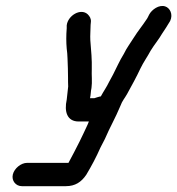

<svg xmlns="http://www.w3.org/2000/svg" viewBox="-20 -486 608 659"><path d="M24 113C19 134 34 153 55 153H206C238 153 259 139 276 114C294 84 310 54 325 20L340 -9C358 -51 376 -81 393 -122C400 -141 407 -147 416 -163C432 -192 449 -223 462 -251C472 -272 487 -293 497 -312C509 -332 526 -352 536 -370C546 -385 554 -397 564 -414C575 -437 563 -459 547 -464C526 -471 501 -453 492 -436C489 -430 486 -423 482 -418C469 -398 453 -379 440 -358C427 -337 415 -322 405 -301C390 -277 381 -255 368 -230L355 -206C346 -187 335 -172 326 -155H324C317 -153 309 -151 304 -149H289C292 -162 291 -171 294 -184C297 -205 294 -228 295 -249V-273C295 -280 294 -287 294 -296L290 -348C289 -364 291 -383 291 -401L292 -411C293 -422 288 -430 281 -437C257 -459 213 -433 209 -399V-389C207 -365 207 -341 209 -319C212 -300 212 -271 213 -251C214 -231 213 -209 214 -189C212 -173 211 -160 209 -144C200 -103 210 -69 250 -69H285C280 -55 273 -43 267 -29L253 0C240 25 228 50 215 73H73C52 73 29 92 24 113Z"/></svg>

Font: Electronic
Style: ExBdIt
Weight: 800
Version: Version 1.011